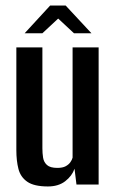

<svg xmlns="http://www.w3.org/2000/svg" viewBox="-20 -666 420 693"><path d="M153 7Q103 7 78.5 -10Q54 -27 46.5 -56.5Q39 -86 39 -124V-495H133V-131Q133 -113 135.5 -97Q138 -81 149.5 -70.5Q161 -60 187 -60Q206 -60 217 -66Q228 -72 234 -80.5Q240 -89 242 -97V-495H336V0H256L249 -57Q240 -31 215.5 -12Q191 7 153 7ZM69 -546 161 -646H217L310 -546H247L190 -599L133 -546Z"/></svg>

Font: Alumni Sans SemiBold
Style: Regular
Weight: 600
Designer: Robert E. Leuschke
Foundry: Robert E. Leuschke
Version: Version 1.018